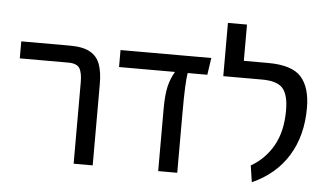

<svg xmlns="http://www.w3.org/2000/svg" viewBox="-52 -824 1584 923"><g transform="rotate(5 740.5 -362.5)"><path d="M332 -392Q332 -440 318.5 -461Q305 -482 264 -482H30V-564H265Q328 -564 362.5 -544.5Q397 -525 410.5 -487.5Q424 -450 424 -392V0H332Z M935 -482H840Q832 -433 832 -294V0H740V-300Q740 -368 749.5 -408.5Q759 -449 779 -482H509V-564H947Z M1181 -66Q1249 -105 1288 -174Q1327 -243 1327 -344Q1327 -419 1299.5 -450.5Q1272 -482 1199 -482H1012V-739H1104V-564H1221Q1336 -564 1381 -514Q1426 -464 1426 -364Q1426 -231 1366.5 -134Q1307 -37 1193 14Z"/></g></svg>

Font: FiraGO
Style: Regular
Weight: 400
Designer: bBox Type
Foundry: bBox Type GmbH
Version: Version 1.001;April 20, 2020;FontCreator 12.0.0.2555 64-bit